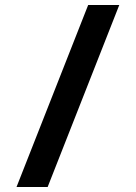

<svg xmlns="http://www.w3.org/2000/svg" viewBox="-20 -751 545 771"><path d="M171.3 0H46.3L334.1 -731H459Z"/></svg>

Font: Wix Madefor Display
Style: Regular
Weight: 400
Designer: Dalton Maag Ltd
Foundry: Dalton Maag Ltd
Version: Version 3.100